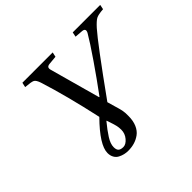

<svg xmlns="http://www.w3.org/2000/svg" viewBox="-165 -890 1102 1102"><g transform="rotate(-45 386.5 -339.0)"><path d="M250 -60.1Q250 -38.1 260 -29.5Q270 -21 290 -21Q311.5 -21 331.8 -44.9Q352.1 -68.8 352.1 -100.1Q352.1 -118.7 348.1 -135.5Q344.2 -152.3 329.1 -195.8H327.1Q293 -154.8 271.5 -120.8Q250 -86.9 250 -60.1ZM134.8 -663.1 141.1 -691.9H387.2L380.9 -663.1L328.1 -658.2Q314 -656.7 309.6 -649.7Q305.2 -642.6 309.1 -628.9L394 -321.8H397Q458.5 -404.8 519 -492.9Q579.6 -581.1 607.9 -629.9Q621.6 -656.7 592.8 -659.2L543.9 -663.1L549.8 -691.9H772.9L767.1 -663.1Q725.6 -660.2 709.5 -651.6Q693.4 -643.1 665 -611.8Q608.4 -548.3 407.2 -268.1Q413.1 -247.6 419.7 -224.4Q426.3 -201.2 428.7 -193.4Q431.2 -185.5 433.6 -173.3Q436 -161.1 436.5 -151.9Q437 -142.6 437 -127Q437 -87.4 424.6 -58.8Q412.1 -30.3 390.9 -14.9Q369.6 0.5 345.9 7.3Q322.3 14.2 294.9 14.2Q279.3 14.2 264.4 10.7Q249.5 7.3 234.4 -0.5Q219.2 -8.3 210.2 -23.9Q201.2 -39.6 201.2 -61Q201.2 -126 314.9 -241.2Q267.1 -459.5 216.8 -617.2Q207 -646 194.8 -652.6Q182.6 -659.2 134.8 -663.1Z"/></g></svg>

Font: Linguistics Pro
Style: Italic
Weight: 400
Italic angle: -12°
Designer: Stefan Peev, Context Ltd
Foundry: Stefan Peev, Context Ltd
Version: Version 001.000